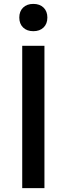

<svg xmlns="http://www.w3.org/2000/svg" viewBox="-20 -965 342 985"><path d="M94 0V-730H208V0ZM151 -805Q118 -805 98.5 -824Q79 -843 79 -875Q79 -907 98.5 -926Q118 -945 151 -945Q184 -945 203.5 -926Q223 -907 223 -875Q223 -843 203.5 -824Q184 -805 151 -805Z"/></svg>

Font: M PLUS 2 Medium
Style: Regular
Weight: 500
Designer: Coji Morishita
Foundry: UNDERFOREST DESIGN
Version: Version 1.001